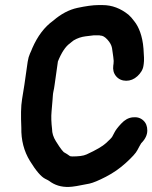

<svg xmlns="http://www.w3.org/2000/svg" viewBox="-20 -688 600 756"><path d="M256 -73C248 -79 240 -84 231 -89L223 -98C218 -104 210 -116 200 -132C190 -148 185 -164 185 -180C182 -205 181 -228 183 -249C185 -270 186 -286 187 -296C188 -306 188 -317 190 -326C192 -335 194 -345 195 -354L208 -446C222 -481 238 -505 255 -517C259 -520 263 -524 270 -529C285 -538 301 -543 317 -545C333 -547 345 -548 350 -549H367C370 -549 373 -549 375 -548C384 -548 393 -543 403 -532C413 -521 419 -510 421 -499C423 -488 424 -476 426 -464C428 -452 428 -443 427 -437L426 -430C424 -414 427 -400 437 -388C447 -376 461 -370 477 -370C493 -370 508 -376 521 -388C534 -400 543 -414 545 -430L546 -437C548 -450 547 -469 545 -496C543 -523 538 -544 532 -561C526 -578 518 -593 509 -604C501 -615 493 -624 486 -630C455 -655 421 -668 384 -668H367C346 -668 318 -664 285 -657C252 -650 220 -633 190 -607C155 -582 128 -546 107 -498C105 -492 102 -486 98 -477C94 -468 91 -458 89 -445L76 -354C75 -346 72 -327 67 -298C62 -269 62 -231 64 -185C63 -137 74 -93 98 -54C122 -15 142 8 158 16C165 20 171 22 173 24C195 41 221 49 251 48C265 48 293 43 332 35C346 32 368 23 397 8C426 -7 452 -25 476 -47C500 -69 515 -85 521 -97C527 -109 532 -117 536 -124C552 -140 560 -157 560 -174C560 -191 555 -204 544 -214C533 -224 519 -228 502 -226C485 -224 471 -216 457 -201C443 -186 435 -175 431 -167C427 -159 424 -154 422 -150C420 -146 412 -138 398 -125C384 -112 358 -97 321 -80C308 -74 289 -72 264 -72Z"/></svg>

Font: AppleStorm
Style: XbdIta
Weight: 800
Foundry: Cannot Into Space Fonts
Version: Version 1.01